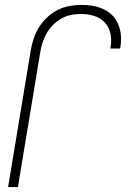

<svg xmlns="http://www.w3.org/2000/svg" viewBox="-20 -763 540 783"><path d="M53 0H13L105 -555Q109 -580 117 -604.5Q125 -629 138.5 -651Q152 -673 171.5 -691.5Q191 -710 214.5 -722Q238 -734 263.5 -738.5Q289 -743 313 -743Q337 -743 359.5 -739Q382 -735 402.5 -725.5Q423 -716 438.5 -700Q454 -684 462.5 -663Q471 -642 473 -618.5Q475 -595 471 -572L470 -565H430L431 -570Q436 -598 430.5 -625Q425 -652 407.5 -671Q390 -690 364 -698Q338 -706 310 -706Q290 -706 269.5 -702Q249 -698 230.5 -687.5Q212 -677 196.5 -661.5Q181 -646 170.5 -627.5Q160 -609 153.5 -589Q147 -569 144 -549Z"/></svg>

Font: Iosevka Term Curly XLt Obl
Style: Regular
Weight: 200
Italic angle: -9°
Designer: Belleve Invis
Foundry: Belleve Invis
Version: Version 32.3.0